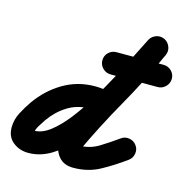

<svg xmlns="http://www.w3.org/2000/svg" viewBox="-141 -689 822 844"><g transform="rotate(15 270.5 -267.0)"><path d="M378 -238Q372 -218 354 -207.5Q336 -197 316 -202Q291 -209 267 -209Q212 -209 168 -181.5Q124 -154 93 -110Q85 -98 72 -77.5Q59 -57 59 -41Q59 -42 58 -44Q57 -46 55 -48Q52 -53 54 -52.5Q56 -52 57 -52Q93 -52 130 -80.5Q167 -109 204 -156.5Q241 -204 275.5 -261Q310 -318 341 -376Q372 -434 397 -484.5Q422 -535 439 -568Q449 -586 469 -592Q489 -598 508 -589Q526 -579 532 -559Q538 -539 529 -520Q505 -477 476 -418.5Q447 -360 413 -296Q379 -232 339 -171Q299 -110 254.5 -60.5Q210 -11 160.5 19Q111 49 57 49Q17 49 -12.5 25.5Q-42 2 -42 -41Q-42 -76 -25 -108.5Q-8 -141 11 -168Q56 -232 121.5 -271Q187 -310 267 -310Q304 -310 342 -300Q362 -294 372.5 -276Q383 -258 378 -238ZM505 -590Q524 -581 531.5 -561.5Q539 -542 530 -523Q472 -393 401.5 -269Q331 -145 271 -16Q270 -14 273 -26Q276 -38 276 -37Q276 -34 276 -32Q276 -28 274.5 -31.5Q273 -35 271 -37Q267 -40 265 -40Q314 -40 354.5 -65Q395 -90 434 -118Q450 -130 471 -126.5Q492 -123 504 -106Q516 -90 512.5 -69Q509 -48 492 -36Q440 2 386 31.5Q332 61 265 61Q221 61 198 32.5Q175 4 175 -37Q175 -38 177 -48Q179 -57 179 -58Q240 -187 310 -311Q380 -435 438 -565Q447 -584 466.5 -591.5Q486 -599 505 -590ZM318 -378Q297 -378 282 -393Q267 -408 267 -429Q267 -450 282 -464.5Q297 -479 318 -479Q371 -479 425 -479Q479 -479 533 -479Q533 -479 533 -479Q533 -479 533 -479Q553 -479 568 -464.5Q583 -450 583 -429Q583 -408 568 -393Q553 -378 533 -378Q479 -378 425 -378Q371 -378 318 -378Q318 -378 318 -378Q318 -378 318 -378Z"/></g></svg>

Font: FRB American Cursive Ultra
Style: Bold Italic
Weight: 1000
Italic angle: -25°
Version: Version 2.0;Modular Font Editor K font №1